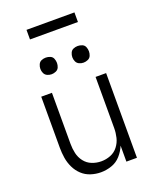

<svg xmlns="http://www.w3.org/2000/svg" viewBox="-169 -1025 913 1129"><g transform="rotate(-20 288.0 -460.5)"><path d="M264 8Q298 8 331.5 -3.5Q365 -15 388.5 -41.5Q412 -68 425 -100V0H491V-530H425V-210Q425 -180 418 -151Q411 -122 392.5 -98Q374 -74 346 -63Q318 -52 288 -52Q258 -52 230 -63Q202 -74 183.5 -98Q165 -122 158.5 -151Q152 -180 152 -210V-530H85V-210Q85 -178 90 -146.5Q95 -115 109 -85.5Q123 -56 146.5 -34Q170 -12 201 -2Q232 8 264 8ZM388 -633Q402 -633 415.5 -639Q429 -645 434.5 -658Q440 -671 440 -685Q440 -699 434.5 -712.5Q429 -726 415.5 -731.5Q402 -737 388 -737Q374 -737 361 -731.5Q348 -726 342 -712.5Q336 -699 336 -685Q336 -671 342 -658Q348 -645 361 -639Q374 -633 388 -633ZM188 -633Q202 -633 215.5 -639Q229 -645 234.5 -658Q240 -671 240 -685Q240 -699 234.5 -712.5Q229 -726 215.5 -731.5Q202 -737 188 -737Q174 -737 161 -731.5Q148 -726 142 -712.5Q136 -699 136 -685Q136 -671 142 -658Q148 -645 161 -639Q174 -633 188 -633ZM138 -869H438V-929H138Z"/></g></svg>

Font: Iosevka Sparkle Light
Style: Regular
Weight: 300
Designer: Belleve Invis
Foundry: Belleve Invis
Version: Version 4.5.0; ttfautohint (v1.8.3)